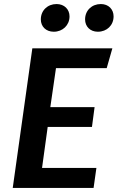

<svg xmlns="http://www.w3.org/2000/svg" viewBox="-20 -930 582 950"><path d="M246 -773C290 -773 324 -805 324 -849C324 -884 298 -910 260 -910C215 -910 182 -878 182 -834C182 -799 207 -773 246 -773ZM464 -773C509 -773 542 -805 542 -849C542 -884 517 -910 479 -910C434 -910 401 -878 401 -834C401 -799 426 -773 464 -773ZM536 -691H140L43 0H443L457 -99H188L216 -302H435L448 -400H229L257 -593H508Z"/></svg>

Font: Fira Sans Medium
Style: Italic
Weight: 500
Italic angle: -8°
Designer: bBox Type GmbH & Carrois Corporate GbR & Edenspiekermann AG
Foundry: bBox Type GmbH & Carrois Corporate GbR & Edenspiekermann AG
Version: Version 4.301;PS 004.301;hotconv 1.0.88;makeotf.lib2.5.64775